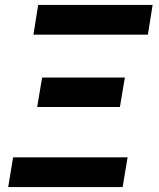

<svg xmlns="http://www.w3.org/2000/svg" viewBox="-20 -755 640 775"><path d="M577 -615H115L134 -735H596ZM130 -323 150 -442H484L464 -323ZM475 0H13L33 -120H495Z"/></svg>

Font: Iosevka Aile Heavy
Style: Italic
Weight: 900
Italic angle: -9°
Designer: Belleve Invis
Foundry: Belleve Invis
Version: Version 31.1.0; ttfautohint (v1.8.4)